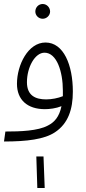

<svg xmlns="http://www.w3.org/2000/svg" viewBox="-20 -704 429 962"><path d="M194 -610C214 -610 231 -627 231 -646C231 -667 214 -684 194 -684C173 -684 157 -667 157 -646C157 -627 173 -610 194 -610ZM0 5C115 5 202 -6 255 -41C322 -85 345 -157 345 -245C345 -378 299 -491 208 -491C121 -491 65 -379 65 -284C65 -204 117 -157 205 -157C228 -157 261 -161 288 -172C277 -118 252 -91 220 -75C170 -48 82 -45 7 -45ZM115 -292C115 -367 155 -440 203 -440C265 -440 295 -344 295 -250C295 -240 295 -231 295 -222C270 -212 239 -206 211 -206C158 -206 115 -225 115 -292ZM167 238H204L198 80H162Z"/></svg>

Font: Noto Sans Arabic Cond Light
Style: Regular
Weight: 300
Width: 3
Designer: Monotype Design Team, Nadine Chahine, Nizar Qandah and Khaled Hosny
Foundry: Monotype Imaging Inc.
Version: Version 2.012